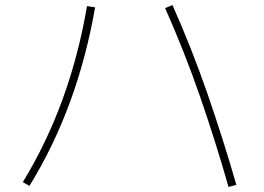

<svg xmlns="http://www.w3.org/2000/svg" viewBox="-20 -733 1040 757"><path d="M912 -4 881 4Q830 -175 769 -351.5Q708 -528 631 -701L660 -713Q737 -540 798.5 -362Q860 -184 912 -4ZM96 0 70 -15Q257 -321 323 -709L355 -704Q286 -308 96 0Z"/></svg>

Font: Murecho ExtraLight
Style: Regular
Weight: 200
Designer: Neil Summerour
Foundry: Positype
Version: Version 1.010; ttfautohint (v1.8.3)